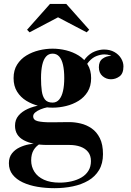

<svg xmlns="http://www.w3.org/2000/svg" viewBox="-20 -724 686 1004"><path d="M265 260Q218.5 260 175.8 252.8Q133 245.5 99.2 229.8Q65.5 214 46 189.2Q26.5 164.5 26.5 129.5Q26.5 98.5 42.5 78.2Q58.5 58 82.5 46.8Q106.5 35.5 130.8 31Q155 26.5 172 26.5H192Q169.5 38.5 156.2 60.2Q143 82 143 115Q143 147.5 159.8 174Q176.5 200.5 209.8 215.8Q243 231 292 231Q324 231 353.5 224.2Q383 217.5 406 204Q429 190.5 442.2 169.2Q455.5 148 455.5 118.5Q455.5 89.5 441 71Q426.5 52.5 401 43.2Q375.5 34 343 34Q332.5 34 309 34Q285.5 34 262 34Q238.5 34 227.5 34Q151 34 104.8 9.5Q58.5 -15 58.5 -66.5Q58.5 -98 76.8 -119.5Q95 -141 125 -154.5Q155 -168 191 -174Q227 -180 262.5 -180L261 -166.5Q246.5 -166.5 228.2 -163Q210 -159.5 192.8 -152.5Q175.5 -145.5 164.5 -136.2Q153.5 -127 153.5 -116Q153.5 -96 177.8 -90.2Q202 -84.5 243 -84.5Q260.5 -84.5 278 -84.8Q295.5 -85 312.2 -85.2Q329 -85.5 343 -85.5Q371 -85.5 401.8 -78.2Q432.5 -71 459 -52.8Q485.5 -34.5 502 -1.8Q518.5 31 518.5 82Q518.5 131 498 165.2Q477.5 199.5 442 220.2Q406.5 241 360.8 250.5Q315 260 265 260ZM255 -161Q220 -161 184 -169.8Q148 -178.5 118 -196.8Q88 -215 69.5 -244.5Q51 -274 51 -315.5Q51 -357 69.5 -386.2Q88 -415.5 118 -433.8Q148 -452 184 -460.8Q220 -469.5 255 -469.5Q290.5 -469.5 326 -460.8Q361.5 -452 391 -433.8Q420.5 -415.5 438.5 -386.2Q456.5 -357 456.5 -315.5Q456.5 -274 438.5 -244.5Q420.5 -215 391 -196.8Q361.5 -178.5 326 -169.8Q290.5 -161 255 -161ZM255 -187.5Q276 -187.5 289.5 -203.5Q303 -219.5 309.5 -248.2Q316 -277 316 -315.5Q316 -356 309.5 -384.8Q303 -413.5 289.5 -428.5Q276 -443.5 255 -443.5Q234.5 -443.5 221 -428.5Q207.5 -413.5 201 -384.8Q194.5 -356 194.5 -315.5Q194.5 -277 198.5 -248.2Q202.5 -219.5 215.2 -203.5Q228 -187.5 255 -187.5ZM560 -309.5Q535.5 -309.5 516.2 -326Q497 -342.5 497 -372.5Q497 -403.5 516.8 -417.5Q536.5 -431.5 560 -431.5Q582.5 -431.5 603.5 -417.5Q624.5 -403.5 624.5 -377H598.5Q598.5 -402.5 578.2 -421Q558 -439.5 525.5 -439.5Q508 -439.5 486 -431.5Q464 -423.5 444.8 -401.8Q425.5 -380 415.5 -339.5L397 -353.5Q407 -396 428.5 -420.5Q450 -445 475.5 -455Q501 -465 523.5 -465Q555.5 -465 578.2 -452Q601 -439 613.2 -418.8Q625.5 -398.5 625.5 -377Q625.5 -339.5 605 -324.5Q584.5 -309.5 560 -309.5ZM134.5 -555 121.5 -568.5 241.5 -703.5H326.5L446.5 -568.5L433 -555L283.5 -633.5Z"/></svg>

Font: Bodoni Moda SC 9pt
Style: Bold
Weight: 700
Designer: Owen Earl
Foundry: indestructible type
Version: Version 2.005